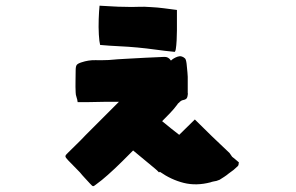

<svg xmlns="http://www.w3.org/2000/svg" viewBox="-20 -595 1040 675"><path d="M419 -571Q442 -570 465 -571Q488 -572 511 -570Q533 -569 556 -566Q579 -563 602 -560V-488Q602 -472 601 -453Q600 -434 598 -422Q596 -410 591 -413Q560 -416 527.5 -420.5Q495 -425 463 -428Q431 -431 398 -432.5Q365 -434 332 -437Q329 -448 327.5 -473.5Q326 -499 327 -527.5Q328 -556 330 -575Q353 -574 375 -572.5Q397 -571 419 -571ZM261 11Q251 1 240.5 -10Q230 -21 220 -31Q210 -41 210 -45.5Q210 -50 218 -57Q234 -73 250 -88.5Q266 -104 281 -120L398 -237Q371 -237 344.5 -237Q318 -237 291 -236H253Q252 -245 249 -253.5Q246 -262 246 -270Q245 -290 245.5 -309.5Q246 -329 246 -348Q246 -362 250 -367Q254 -372 267 -376Q291 -384 315 -383.5Q339 -383 362 -384Q394 -387 426.5 -388.5Q459 -390 491 -392Q508 -393 524.5 -393.5Q541 -394 557 -395Q572 -396 581 -382Q589 -390 603.5 -395.5Q618 -401 630 -390Q634 -387 636 -371Q638 -355 639 -340Q640 -325 640 -325V-267Q641 -266 640.5 -265Q640 -264 640 -262Q639 -251 634.5 -247.5Q630 -244 619 -242Q618 -241 616.5 -240Q615 -239 613 -238Q611 -235 608 -233Q605 -231 603 -227Q591 -211 577.5 -197Q564 -183 550 -169Q580 -144 610 -121L665 -175Q695 -145 725.5 -115.5Q756 -86 787 -57Q789 -54 791.5 -50.5Q794 -47 796 -44Q801 -40 806.5 -35.5Q812 -31 820 -24Q819 -23 819 -18.5Q819 -14 816 -11Q809 -4 801 2.5Q793 9 784 15Q777 21 768.5 26.5Q760 32 752 37Q747 39 741 41Q736 42 730.5 43Q725 44 720 46Q670 59 626 48Q582 37 542 9Q539 11 538.5 11.5Q538 12 539 11Q535 7 531.5 3.5Q528 0 524 -3Q505 -19 486 -34.5Q467 -50 448 -66L410 -28Q385 -3 359 20Q349 29 338.5 37.5Q328 46 317 54Q310 60 307 59.5Q304 59 296 50Q287 40 278 30.5Q269 21 261 11Z"/></svg>

Font: Palette Mosaic
Style: Regular
Weight: 400
Designer: Shibuyafont
Version: Version 1.001